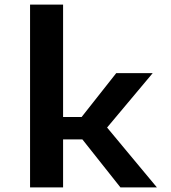

<svg xmlns="http://www.w3.org/2000/svg" viewBox="-20 -820 750 840"><path d="M507 0 340.5 -210H256V0H111.5V-800H256V-308H337L488.5 -500H648L448.5 -262L666.5 0Z"/></svg>

Font: League Mono SemiBold
Style: Regular
Weight: 600
Width: 6
Designer: Tyler Finck
Foundry: The League of Moveable Type / Tyler Finck
Version: Version 2.300;RELEASE